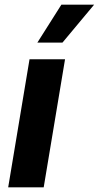

<svg xmlns="http://www.w3.org/2000/svg" viewBox="-20 -798 421 818"><path d="M14.9 0 105.8 -545.5H257.1L166.2 0ZM139.2 -616.5 241.5 -778.1H381L246.1 -616.5Z"/></svg>

Font: Inter UI
Style: Bold Italic
Weight: 700
Italic angle: 9.39999°
Designer: Rasmus Andersson
Foundry: rsms
Version: 3.2;8d6f07862